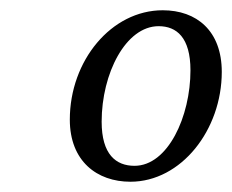

<svg xmlns="http://www.w3.org/2000/svg" viewBox="-20 -770 452 374"><path d="M234 -416C333 -416 412 -517 412 -630C412 -710 363 -750 297 -750C197 -750 116 -652 116 -537C116 -456 169 -416 234 -416ZM242 -447C206 -447 178 -469 178 -533C178 -627 225 -719 289 -719C324 -719 351 -697 351 -633C351 -543 307 -447 242 -447Z"/></svg>

Font: Source Serif Variable
Style: Italic
Weight: 389
Italic angle: -12°
Designer: Frank Grießhammer
Foundry: Adobe Systems Incorporated
Version: Version 3.001;hotconv 1.0.111;makeotfexe 2.5.65597